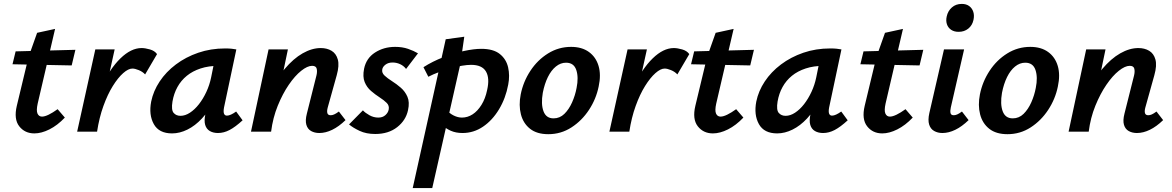

<svg xmlns="http://www.w3.org/2000/svg" viewBox="-20 -674 6000 983"><path d="M156 9Q107 9 78.5 -27.5Q50 -64 66 -132L126 -382L170 -506L262 -526L173 -144Q165 -108 172 -92.5Q179 -77 195 -77Q209 -77 229.5 -87Q250 -97 275 -115L312 -72Q274 -32 233 -11.5Q192 9 156 9ZM44 -345 60 -411 366 -419 347 -339Z M425 0Q452 -130 497 -226Q542 -322 596.5 -375Q651 -428 705 -428Q723 -428 747.5 -421Q772 -414 784 -397L723 -293Q710 -307 690.5 -315Q671 -323 658 -323Q637 -323 610.5 -299.5Q584 -276 557.5 -233.5Q531 -191 509.5 -131.5Q488 -72 477 0ZM375 0 468 -421H567L474 0Z M861 9Q794 9 767.5 -38.5Q741 -86 754 -154Q765 -208 797.5 -257Q830 -306 880.5 -344Q931 -382 995 -404Q1059 -426 1133 -426Q1153 -426 1166 -424.5Q1179 -423 1190 -421L1127 -124Q1119 -82 1142 -82Q1151 -82 1163 -87.5Q1175 -93 1189 -103L1222 -58Q1185 -24 1155.5 -8.5Q1126 7 1096 7Q1072 7 1054.5 -3Q1037 -13 1030.5 -34.5Q1024 -56 1032 -92L1065 -243L1119 -277Q1104 -211 1076.5 -158Q1049 -105 1014 -67.5Q979 -30 939.5 -10.5Q900 9 861 9ZM904 -81Q928 -81 952.5 -97Q977 -113 998.5 -140.5Q1020 -168 1036.5 -203.5Q1053 -239 1061 -278L1081 -377L1136 -334Q1127 -336 1118 -336.5Q1109 -337 1100 -337Q1048 -337 1007 -323.5Q966 -310 936.5 -286Q907 -262 888.5 -228.5Q870 -195 863 -154Q856 -111 869 -96Q882 -81 904 -81Z M1615 7Q1591 7 1573 -3Q1555 -13 1548.5 -35Q1542 -57 1551 -92L1600 -287Q1605 -307 1601.5 -322Q1598 -337 1578 -337Q1554 -337 1522 -311.5Q1490 -286 1458.5 -240Q1427 -194 1402 -132.5Q1377 -71 1368 0H1294Q1318 -107 1355 -187Q1392 -267 1437 -320.5Q1482 -374 1529.5 -401Q1577 -428 1622 -428Q1654 -428 1677.5 -414Q1701 -400 1709.5 -369.5Q1718 -339 1704 -289L1658 -124Q1653 -106 1656 -95Q1659 -84 1673 -84Q1681 -84 1690.5 -88Q1700 -92 1715 -103L1749 -59Q1715 -26 1681 -9.5Q1647 7 1615 7ZM1265 0 1355 -421H1454L1366 0Z M1901 12Q1855 12 1821 -4Q1787 -20 1767 -37L1838 -109Q1850 -96 1871.5 -84Q1893 -72 1917 -72Q1939 -72 1953 -84.5Q1967 -97 1970 -113Q1974 -133 1960 -147Q1946 -161 1923.5 -175.5Q1901 -190 1879.5 -208.5Q1858 -227 1847 -254Q1836 -281 1844 -322Q1855 -376 1900 -405Q1945 -434 2003 -434Q2040 -434 2069 -424Q2098 -414 2120 -401L2059 -321Q2047 -337 2028.5 -345.5Q2010 -354 1990 -354Q1968 -354 1953.5 -343Q1939 -332 1937 -318Q1934 -301 1949 -287Q1964 -273 1987 -258.5Q2010 -244 2032 -225Q2054 -206 2066 -178.5Q2078 -151 2069 -110Q2058 -58 2013.5 -23Q1969 12 1901 12Z M2093 289 2262 -473 2357 -486 2337 -347 2193 289ZM2348 7Q2314 7 2288 -4.5Q2262 -16 2245 -33.5Q2228 -51 2220 -69L2260 -117Q2280 -94 2302 -83Q2324 -72 2345 -72Q2374 -72 2399.5 -88.5Q2425 -105 2445 -137Q2465 -169 2474 -213Q2488 -274 2468 -308Q2448 -342 2392 -342Q2372 -342 2345 -337.5Q2318 -333 2288 -324.5Q2258 -316 2228 -305Q2198 -294 2173 -281L2148 -330Q2195 -360 2249.5 -381Q2304 -402 2355.5 -413Q2407 -424 2444 -424Q2506 -424 2539 -397.5Q2572 -371 2581.5 -329Q2591 -287 2582 -241Q2569 -171 2535 -114.5Q2501 -58 2453 -25.5Q2405 7 2348 7Z M2787 13Q2729 13 2694 -14.5Q2659 -42 2647 -88.5Q2635 -135 2646 -191Q2659 -256 2695.5 -311.5Q2732 -367 2786 -400.5Q2840 -434 2904 -434Q2959 -434 2995 -408Q3031 -382 3044.5 -336.5Q3058 -291 3045 -231Q3032 -167 2995.5 -111.5Q2959 -56 2905.5 -21.5Q2852 13 2787 13ZM2814 -68Q2846 -68 2869.5 -91Q2893 -114 2909 -150Q2925 -186 2932 -224Q2943 -278 2930.5 -315.5Q2918 -353 2878 -353Q2850 -353 2826 -333.5Q2802 -314 2785 -279.5Q2768 -245 2759 -199Q2749 -141 2762.5 -104.5Q2776 -68 2814 -68Z M3150 0Q3177 -130 3222 -226Q3267 -322 3321.5 -375Q3376 -428 3430 -428Q3448 -428 3472.5 -421Q3497 -414 3509 -397L3448 -293Q3435 -307 3415.5 -315Q3396 -323 3383 -323Q3362 -323 3335.5 -299.5Q3309 -276 3282.5 -233.5Q3256 -191 3234.5 -131.5Q3213 -72 3202 0ZM3100 0 3193 -421H3292L3199 0Z M3630 9Q3581 9 3552.5 -27.5Q3524 -64 3540 -132L3600 -382L3644 -506L3736 -526L3647 -144Q3639 -108 3646 -92.5Q3653 -77 3669 -77Q3683 -77 3703.5 -87Q3724 -97 3749 -115L3786 -72Q3748 -32 3707 -11.5Q3666 9 3630 9ZM3518 -345 3534 -411 3840 -419 3821 -339Z M3959 9Q3892 9 3865.5 -38.5Q3839 -86 3852 -154Q3863 -208 3895.5 -257Q3928 -306 3978.5 -344Q4029 -382 4093 -404Q4157 -426 4231 -426Q4251 -426 4264 -424.5Q4277 -423 4288 -421L4225 -124Q4217 -82 4240 -82Q4249 -82 4261 -87.5Q4273 -93 4287 -103L4320 -58Q4283 -24 4253.5 -8.5Q4224 7 4194 7Q4170 7 4152.5 -3Q4135 -13 4128.5 -34.5Q4122 -56 4130 -92L4163 -243L4217 -277Q4202 -211 4174.5 -158Q4147 -105 4112 -67.5Q4077 -30 4037.5 -10.5Q3998 9 3959 9ZM4002 -81Q4026 -81 4050.5 -97Q4075 -113 4096.5 -140.5Q4118 -168 4134.5 -203.5Q4151 -239 4159 -278L4179 -377L4234 -334Q4225 -336 4216 -336.5Q4207 -337 4198 -337Q4146 -337 4105 -323.5Q4064 -310 4034.5 -286Q4005 -262 3986.5 -228.5Q3968 -195 3961 -154Q3954 -111 3967 -96Q3980 -81 4002 -81Z M4497 9Q4448 9 4419.5 -27.5Q4391 -64 4407 -132L4467 -382L4511 -506L4603 -526L4514 -144Q4506 -108 4513 -92.5Q4520 -77 4536 -77Q4550 -77 4570.5 -87Q4591 -97 4616 -115L4653 -72Q4615 -32 4574 -11.5Q4533 9 4497 9ZM4385 -345 4401 -411 4707 -419 4688 -339Z M4805 7Q4781 7 4762.5 -3.5Q4744 -14 4737 -36.5Q4730 -59 4738 -95L4813 -421H4916L4848 -124Q4844 -106 4846.5 -95Q4849 -84 4863 -84Q4871 -84 4880.5 -88Q4890 -92 4905 -103L4939 -59Q4905 -26 4871 -9.5Q4837 7 4805 7ZM4888 -511Q4865 -511 4849.5 -521.5Q4834 -532 4828 -550Q4822 -568 4827 -590Q4833 -618 4853.5 -636Q4874 -654 4904 -654Q4927 -654 4942 -643Q4957 -632 4963 -613.5Q4969 -595 4964 -572Q4958 -544 4937.5 -527.5Q4917 -511 4888 -511Z M5138 13Q5080 13 5045 -14.5Q5010 -42 4998 -88.5Q4986 -135 4997 -191Q5010 -256 5046.5 -311.5Q5083 -367 5137 -400.5Q5191 -434 5255 -434Q5310 -434 5346 -408Q5382 -382 5395.5 -336.5Q5409 -291 5396 -231Q5383 -167 5346.5 -111.5Q5310 -56 5256.5 -21.5Q5203 13 5138 13ZM5165 -68Q5197 -68 5220.5 -91Q5244 -114 5260 -150Q5276 -186 5283 -224Q5294 -278 5281.5 -315.5Q5269 -353 5229 -353Q5201 -353 5177 -333.5Q5153 -314 5136 -279.5Q5119 -245 5110 -199Q5100 -141 5113.5 -104.5Q5127 -68 5165 -68Z M5801 7Q5777 7 5759 -3Q5741 -13 5734.5 -35Q5728 -57 5737 -92L5786 -287Q5791 -307 5787.5 -322Q5784 -337 5764 -337Q5740 -337 5708 -311.5Q5676 -286 5644.5 -240Q5613 -194 5588 -132.5Q5563 -71 5554 0H5480Q5504 -107 5541 -187Q5578 -267 5623 -320.5Q5668 -374 5715.5 -401Q5763 -428 5808 -428Q5840 -428 5863.5 -414Q5887 -400 5895.5 -369.5Q5904 -339 5890 -289L5844 -124Q5839 -106 5842 -95Q5845 -84 5859 -84Q5867 -84 5876.5 -88Q5886 -92 5901 -103L5935 -59Q5901 -26 5867 -9.5Q5833 7 5801 7ZM5451 0 5541 -421H5640L5552 0Z"/></svg>

Font: Ysabeau Infant
Style: Bold Italic
Weight: 700
Italic angle: -12°
Designer: Christian Thalmann (Catharsis Fonts)
Version: Version 2.001;gftools[0.9.30]; featfreeze: ss01,ss02,lnum